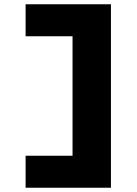

<svg xmlns="http://www.w3.org/2000/svg" viewBox="-20 -770 640 900"><path d="M100 110V-40H320V-600H100V-750H500V110Z"/></svg>

Font: Geist Mono Black
Style: Regular
Weight: 900
Monospace: yes
Designer: Basement.studio, Andrés Briganti, Mateo Zaragoza
Foundry: Basement.studio, Vercel, Andrés Briganti, Guido Ferreyra, Mateo Zaragoza
Version: Version 1.500; ttfautohint (v1.8.4.7-5d5b)